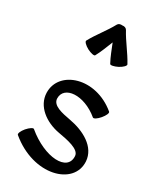

<svg xmlns="http://www.w3.org/2000/svg" viewBox="-259 -1129 1077 1266"><g transform="rotate(30 280.0 -496.5)"><path d="M223 -773C246 -815 262 -860 280 -904C298 -860 314 -815 337 -773C341 -765 367 -770 395 -784C423 -799 441 -818 437 -827C401 -894 351 -952 315 -1019C309 -1030 295 -1036 280 -1033C265 -1035 251 -1030 245 -1019C209 -952 159 -894 123 -827C119 -818 137 -799 165 -784C193 -770 219 -765 223 -773ZM44 -63C260 118 531 44 520 -136C513 -243 402 -302 290 -322C226 -334 150 -348 148 -401C145 -498 293 -512 415 -410C423 -404 445 -418 465 -442C485 -466 496 -490 488 -497C306 -649 64 -570 69 -399C72 -298 166 -230 270 -211C343 -198 437 -181 440 -131C448 -14 269 -22 116 -150C109 -156 87 -142 66 -118C46 -94 36 -70 44 -63Z"/></g></svg>

Font: Nupuram SemiBold
Style: Regular
Weight: 600
Designer: Santhosh Thottingal (santhosh.thottingal@gmail.com)
Foundry: SMC
Version: Version 1.000